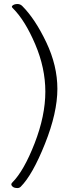

<svg xmlns="http://www.w3.org/2000/svg" viewBox="-20 -724 356 957"><path d="M266 -281Q266 -162 204 -7Q142 148 83 207Q75 215 61 213Q46 212 39 202Q33 194 41 186Q99 128 152.5 -9.5Q206 -147 206 -267Q206 -385 155.5 -503.5Q105 -622 45 -682Q36 -690 41 -695Q50 -704 67 -704Q81 -704 91 -694Q155 -630 210.5 -513.5Q266 -397 266 -281Z"/></svg>

Font: EB Garamond
Style: SC
Weight: 400
Version: Version 000.010